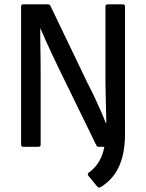

<svg xmlns="http://www.w3.org/2000/svg" viewBox="-20 -675 671 883"><path d="M428 184 386 133Q383 129 384 124.5Q385 120 392 116Q419 96 436 67Q453 38 460 0H433Q425 0 423 -7L254 -353Q238 -386 223 -418Q208 -450 193.5 -481.5Q179 -513 166 -544H165Q165 -510 165.5 -476Q166 -442 166.5 -408.5Q167 -375 167 -340V-10Q167 0 157 0H87Q77 0 77 -10V-645Q77 -655 87 -655H200Q209 -655 212 -648L383 -292Q401 -258 415.5 -226.5Q430 -195 443 -166Q456 -137 466 -110H469Q468 -139 467.5 -172.5Q467 -206 466 -239Q465 -272 465 -301V-645Q465 -655 475 -655H545Q555 -655 555 -645V-61Q555 -2 543.5 44Q532 90 509 123.5Q486 157 449 182Q434 192 428 184Z"/></svg>

Font: Sofia Sans Semi Condensed Medium
Style: Regular
Weight: 500
Designer: Botio Nikoltchev, Ani Petrova
Foundry: lettersoup
Version: Version 4.100